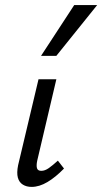

<svg xmlns="http://www.w3.org/2000/svg" viewBox="-20 -727 401 753"><path d="M104 6Q84 6 69.5 -3Q55 -12 50 -30.5Q45 -49 51 -79L131 -416H201L126 -97Q122 -78 125 -67.5Q128 -57 142 -57Q156 -57 171 -67.5Q186 -78 207 -97L231 -66Q198 -32 166 -13Q134 6 104 6ZM141 -508 271 -707H361L201 -508Z"/></svg>

Font: Ysabeau Infant Medium
Style: Italic
Weight: 500
Italic angle: -12°
Designer: Christian Thalmann (Catharsis Fonts)
Version: Version 2.001;gftools[0.9.30]; featfreeze: ss01,ss02,lnum